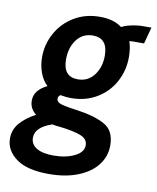

<svg xmlns="http://www.w3.org/2000/svg" viewBox="-131 -574 726 889"><g transform="rotate(10 232.0 -129.0)"><path d="M-46 119Q-46 78 -20 47Q6 16 54 -10Q23 -34 23 -71Q23 -97 38 -116Q53 -135 83 -150Q60 -171 47.5 -205Q35 -239 35 -278Q35 -338 64 -391Q93 -444 146 -476Q199 -508 267 -508Q333 -508 371 -478Q386 -487 415 -493.5Q444 -500 476 -500H510L489 -422H442Q429 -422 420 -421Q431 -390 431 -346Q431 -285 402.5 -231.5Q374 -178 321 -146Q268 -114 199 -114Q177 -114 150 -119Q139 -113 139 -100Q139 -84 163.5 -77Q188 -70 248 -62Q320 -52 368.5 -25.5Q417 1 417 71Q417 122 386 162.5Q355 203 296.5 226.5Q238 250 159 250Q56 250 5 212Q-46 174 -46 119ZM320 -334Q320 -417 250 -417Q202 -417 174 -379.5Q146 -342 146 -287Q146 -205 215 -205Q263 -205 291.5 -242.5Q320 -280 320 -334ZM305 90Q305 59 269.5 46Q234 33 173 26Q154 25 136 21Q58 47 58 97Q58 128 86 145Q114 162 166 162Q224 162 264.5 142Q305 122 305 90Z"/></g></svg>

Font: Cabin
Style: Bold Italic
Weight: 700
Italic angle: -7°
Designer: Pablo Impallari
Foundry: Pablo Impallari. http://www.impallari.com Igino Marini. http://www.ikern.com
Version: Version 2.200